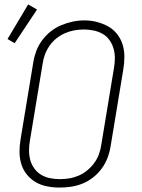

<svg xmlns="http://www.w3.org/2000/svg" viewBox="-20 -838 640 866"><path d="M249 8Q220 8 192 2.5Q164 -3 141 -16.5Q118 -30 101 -51Q84 -72 76 -98.5Q68 -125 68 -153.5Q68 -182 73 -211L130 -556Q134 -582 143.5 -607.5Q153 -633 169.5 -655.5Q186 -678 208.5 -696Q231 -714 256.5 -724.5Q282 -735 308 -740.5Q334 -746 361 -746Q390 -746 417 -739Q444 -732 467.5 -719Q491 -706 508 -684.5Q525 -663 533 -637Q541 -611 541 -582Q541 -553 536 -524L479 -179Q475 -153 465.5 -127.5Q456 -102 440 -79.5Q424 -57 401.5 -39Q379 -21 353.5 -10.5Q328 0 301.5 4Q275 8 249 8ZM249 -30Q271 -30 292.5 -33.5Q314 -37 335 -46Q356 -55 374 -70Q392 -85 405.5 -103.5Q419 -122 426.5 -143Q434 -164 437 -186L494 -531Q498 -553 498 -576Q498 -599 492 -619.5Q486 -640 473.5 -657.5Q461 -675 442.5 -685.5Q424 -696 402 -700.5Q380 -705 358 -705Q336 -705 314.5 -701Q293 -697 272.5 -688Q252 -679 234 -664.5Q216 -650 203 -631Q190 -612 182.5 -591.5Q175 -571 172 -549L115 -204Q111 -182 111 -159.5Q111 -137 116.5 -116.5Q122 -96 134.5 -78.5Q147 -61 165 -50Q183 -39 205 -34.5Q227 -30 249 -30ZM46 -643 14 -662 107 -818 147 -795Z"/></svg>

Font: Iosevka Slab XLtExObl
Style: Regular
Weight: 200
Width: 7
Italic angle: -9°
Monospace: yes
Designer: Belleve Invis
Foundry: Belleve Invis
Version: Version 11.1.1; ttfautohint (v1.8.3)